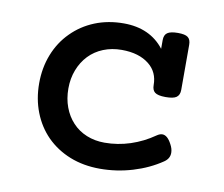

<svg xmlns="http://www.w3.org/2000/svg" viewBox="-60 -534 719 616"><g transform="rotate(10 300.0 -225.5)"><path d="M394.5 -350.1Q361.3 -377 304.7 -377Q272.5 -377 245.1 -366Q217.8 -355 198.2 -334.5Q178.7 -314 168 -286.1Q157.2 -258.3 157.2 -225.6Q157.2 -192.4 167.5 -164.8Q177.7 -137.2 196.8 -116.7Q215.8 -96.2 242.7 -85.2Q269.5 -74.2 301.3 -74.2Q344.2 -74.2 385.3 -87.6Q426.3 -101.1 461.9 -126Q471.7 -132.8 480 -132.8Q496.6 -132.8 510.3 -106.4Q518.1 -92.3 518.1 -79.1Q518.1 -60.5 501 -48.8Q459.5 -20.5 407.5 -4.9Q355.5 10.7 301.3 10.7Q247.6 10.7 203.4 -6.8Q159.2 -24.4 127 -56.6Q95.7 -88.4 78.9 -131.6Q62 -174.8 62 -225.6Q62 -276.4 79.1 -319.8Q96.2 -363.3 127.9 -395Q159.7 -427.2 202.6 -444.6Q245.6 -461.9 296.4 -461.9Q339.4 -461.9 372.6 -446.8Q405.8 -431.6 428.2 -402.3V-430.7Q428.2 -447.8 438.5 -454.8Q448.7 -461.9 472.7 -461.9Q496.1 -461.9 504.9 -455.1Q514.6 -448.2 514.6 -430.7V-283.7Q514.6 -266.6 503.9 -259.3Q494.1 -252.4 468.8 -252.4Q443.4 -252.4 433.6 -260.3Q424.8 -267.6 424.8 -283.7Q424.8 -325.7 394.5 -350.1Z"/></g></svg>

Font: Courier Prime Medium
Style: Regular
Weight: 500
Designer: Alan Dague-Greene
Foundry: Quote-Unquote Apps
Version: Version 1.202